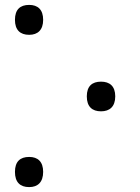

<svg xmlns="http://www.w3.org/2000/svg" viewBox="-20 -748 570 783"><path d="M99 -606C134 -606 156 -626 156 -667C156 -709 134 -728 99 -728C62 -728 41 -709 41 -667C41 -626 62 -606 99 -606ZM392 -294C427 -294 450 -313 450 -355C450 -397 427 -415 392 -415C356 -415 334 -397 334 -355C334 -313 356 -294 392 -294ZM99 15C134 15 156 -5 156 -47C156 -89 134 -108 99 -108C62 -108 41 -89 41 -47C41 -5 62 15 99 15Z"/></svg>

Font: Noto Sans Mono Condensed
Style: Regular
Weight: 400
Width: 3
Designer: Monotype Design Team
Foundry: Monotype Imaging Inc.
Version: Version 2.014